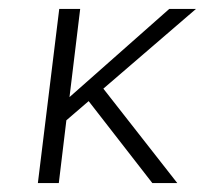

<svg xmlns="http://www.w3.org/2000/svg" viewBox="-20 -411 492 431"><path d="M212 -212 378 0H322L179 -184L129 -141L112 0H65L113 -391H160L136 -193L360 -391H420Z"/></svg>

Font: Josefin Sans Light
Style: Italic
Weight: 300
Italic angle: -7°
Designer: Santiago Orozco
Foundry: Typemade
Version: Version 2.000